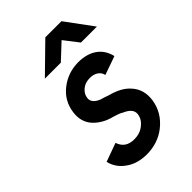

<svg xmlns="http://www.w3.org/2000/svg" viewBox="-213 -786 884 884"><g transform="rotate(-45 229.0 -344.0)"><path d="M119 -567H223L299 -638L354 -567H458L360 -700H255ZM419 -414Q408 -461 373 -486Q337 -512 279 -512Q213 -511 162 -471Q111 -431 102 -366Q94 -310 127 -272Q143 -254 166 -240.5Q189 -227 218 -220Q231 -216 242.5 -212Q254 -208 263 -202Q310 -182 306 -149Q302 -119 276 -99Q250 -78 213 -78Q156 -78 140 -128L49 -95Q61 -46 104 -17Q143 11 203 12Q276 12 329 -29Q388 -75 399 -146Q408 -210 369 -252Q338 -288 272 -305Q262 -309 252 -312Q242 -315 232 -318Q191 -335 194 -365Q197 -390 217 -406Q237 -423 268 -423Q291 -423 308 -412Q324 -401 328 -382Z"/></g></svg>

Font: Unageo
Style: Medium-Italic
Weight: 500
Designer: Richard Sepsi
Foundry: Richard Sepsi
Version: Version 2.000